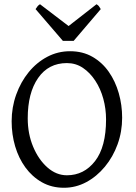

<svg xmlns="http://www.w3.org/2000/svg" viewBox="-20 -872 641 907"><path d="M35 -299Q35 -365 56.5 -425Q78 -485 115.5 -531Q153 -577 203 -603.5Q253 -630 311 -630Q371 -630 417 -603.5Q463 -577 494 -532.5Q525 -488 541 -432Q557 -376 557 -316Q557 -250 535.5 -190.5Q514 -131 475.5 -84.5Q437 -38 387.5 -11.5Q338 15 282 15Q224 15 178 -11Q132 -37 100 -81Q68 -125 51.5 -181Q35 -237 35 -299ZM481 -308Q481 -358 468 -405.5Q455 -453 430 -491Q405 -529 371.5 -551.5Q338 -574 296 -574Q209 -574 160 -503.5Q111 -433 111 -313Q111 -240 136.5 -179Q162 -118 204 -81Q246 -44 296 -44Q377 -44 429 -111Q481 -178 481 -308ZM328 -679H277L148 -829Q155 -839 158 -843Q161 -847 169 -852L304 -749L436 -852Q444 -847 447 -843Q450 -839 456 -829Z"/></svg>

Font: ChillKai
Style: Regular
Weight: 400
Designer: ChillType
Foundry: 寒蝉字型
Version: Version 2.000